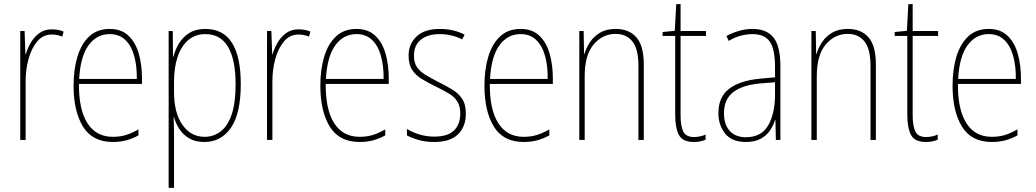

<svg xmlns="http://www.w3.org/2000/svg" viewBox="-20 -677 5011 929"><path d="M231 -535Q246 -535 260.5 -532.5Q275 -530 288 -524L281 -500Q271 -504 258.5 -507Q246 -510 231 -510Q188 -510 160 -476.5Q132 -443 118 -391.5Q104 -340 104 -284V0H78V-527H99L103 -415H105Q113 -443 129 -470.5Q145 -498 170 -516.5Q195 -535 231 -535Z M511 -537Q568 -537 602.5 -503.5Q637 -470 652 -415.5Q667 -361 667 -298V-271H362Q361 -147 403 -81Q445 -15 526 -15Q560 -15 588.5 -23.5Q617 -32 650 -51V-22Q623 -7 593 1.5Q563 10 526 10Q427 10 381.5 -64.5Q336 -139 336 -262Q336 -342 355 -404Q374 -466 412.5 -501.5Q451 -537 511 -537ZM511 -512Q448 -512 408.5 -458Q369 -404 363 -295H642Q643 -356 629.5 -405.5Q616 -455 586.5 -483.5Q557 -512 511 -512Z M974 -537Q1145 -537 1145 -270Q1145 -128 1097.5 -59Q1050 10 969 10Q925 10 895.5 -7.5Q866 -25 848 -52.5Q830 -80 822 -110H820Q822 -76 822 -20V232H796V-527H816L817 -403H819Q828 -438 847 -468.5Q866 -499 897 -518Q928 -537 974 -537ZM974 -512Q925 -512 891 -483Q857 -454 839.5 -402Q822 -350 822 -283V-233Q822 -130 863 -72.5Q904 -15 970 -15Q1013 -15 1047 -40.5Q1081 -66 1100.5 -122Q1120 -178 1120 -270Q1120 -388 1083.5 -450Q1047 -512 974 -512Z M1425 -535Q1440 -535 1454.5 -532.5Q1469 -530 1482 -524L1475 -500Q1465 -504 1452.5 -507Q1440 -510 1425 -510Q1382 -510 1354 -476.5Q1326 -443 1312 -391.5Q1298 -340 1298 -284V0H1272V-527H1293L1297 -415H1299Q1307 -443 1323 -470.5Q1339 -498 1364 -516.5Q1389 -535 1425 -535Z M1705 -537Q1762 -537 1796.5 -503.5Q1831 -470 1846 -415.5Q1861 -361 1861 -298V-271H1556Q1555 -147 1597 -81Q1639 -15 1720 -15Q1754 -15 1782.5 -23.5Q1811 -32 1844 -51V-22Q1817 -7 1787 1.5Q1757 10 1720 10Q1621 10 1575.5 -64.5Q1530 -139 1530 -262Q1530 -342 1549 -404Q1568 -466 1606.5 -501.5Q1645 -537 1705 -537ZM1705 -512Q1642 -512 1602.5 -458Q1563 -404 1557 -295H1836Q1837 -356 1823.5 -405.5Q1810 -455 1780.5 -483.5Q1751 -512 1705 -512Z M2234 -127Q2234 -64 2196 -27Q2158 10 2081 10Q2038 10 2004 0Q1970 -10 1949 -22V-53Q1977 -36 2011 -26Q2045 -16 2081 -16Q2146 -16 2176.5 -45.5Q2207 -75 2207 -128Q2207 -164 2192.5 -186.5Q2178 -209 2152 -224.5Q2126 -240 2091 -257Q2054 -275 2023 -293.5Q1992 -312 1974.5 -338.5Q1957 -365 1957 -408Q1957 -464 1995.5 -500.5Q2034 -537 2108 -537Q2143 -537 2174 -529.5Q2205 -522 2228 -509L2216 -486Q2195 -498 2166 -505Q2137 -512 2107 -512Q2051 -512 2017 -485.5Q1983 -459 1983 -407Q1983 -374 1997 -353Q2011 -332 2037 -316Q2063 -300 2098 -282Q2134 -264 2165.5 -245.5Q2197 -227 2215.5 -200Q2234 -173 2234 -127Z M2499 -537Q2556 -537 2590.5 -503.5Q2625 -470 2640 -415.5Q2655 -361 2655 -298V-271H2350Q2349 -147 2391 -81Q2433 -15 2514 -15Q2548 -15 2576.5 -23.5Q2605 -32 2638 -51V-22Q2611 -7 2581 1.5Q2551 10 2514 10Q2415 10 2369.5 -64.5Q2324 -139 2324 -262Q2324 -342 2343 -404Q2362 -466 2400.5 -501.5Q2439 -537 2499 -537ZM2499 -512Q2436 -512 2396.5 -458Q2357 -404 2351 -295H2630Q2631 -356 2617.5 -405.5Q2604 -455 2574.5 -483.5Q2545 -512 2499 -512Z M2959 -537Q3024 -537 3059.5 -496Q3095 -455 3095 -365V0H3069V-358Q3069 -441 3039.5 -477Q3010 -513 2959 -513Q2896 -513 2852.5 -462Q2809 -411 2809 -308V0H2783V-527H2804L2806 -416H2808Q2816 -445 2834.5 -473Q2853 -501 2883.5 -519Q2914 -537 2959 -537Z M3338 -14Q3354 -14 3369 -17.5Q3384 -21 3394 -26V-1Q3382 4 3368.5 7Q3355 10 3337 10Q3283 10 3265 -24Q3247 -58 3247 -121V-503H3186V-522L3245 -528L3252 -657H3273V-527H3396V-503H3273V-120Q3273 -67 3286 -40.5Q3299 -14 3338 -14Z M3621 -537Q3690 -537 3723 -495Q3756 -453 3756 -355V0H3734L3732 -96H3730Q3722 -70 3705.5 -45.5Q3689 -21 3660.5 -5.5Q3632 10 3589 10Q3521 10 3488.5 -31Q3456 -72 3456 -129Q3456 -208 3508 -247.5Q3560 -287 3655 -296L3730 -303V-351Q3730 -441 3704 -476.5Q3678 -512 3621 -512Q3596 -512 3567 -505Q3538 -498 3506 -479L3495 -503Q3525 -519 3557 -528Q3589 -537 3621 -537ZM3655 -273Q3571 -265 3527 -230.5Q3483 -196 3483 -129Q3483 -74 3511 -43.5Q3539 -13 3589 -13Q3664 -13 3697 -70.5Q3730 -128 3730 -220V-279Z M4082 -537Q4147 -537 4182.5 -496Q4218 -455 4218 -365V0H4192V-358Q4192 -441 4162.5 -477Q4133 -513 4082 -513Q4019 -513 3975.5 -462Q3932 -411 3932 -308V0H3906V-527H3927L3929 -416H3931Q3939 -445 3957.5 -473Q3976 -501 4006.5 -519Q4037 -537 4082 -537Z M4461 -14Q4477 -14 4492 -17.5Q4507 -21 4517 -26V-1Q4505 4 4491.5 7Q4478 10 4460 10Q4406 10 4388 -24Q4370 -58 4370 -121V-503H4309V-522L4368 -528L4375 -657H4396V-527H4519V-503H4396V-120Q4396 -67 4409 -40.5Q4422 -14 4461 -14Z M4764 -537Q4821 -537 4855.5 -503.5Q4890 -470 4905 -415.5Q4920 -361 4920 -298V-271H4615Q4614 -147 4656 -81Q4698 -15 4779 -15Q4813 -15 4841.5 -23.5Q4870 -32 4903 -51V-22Q4876 -7 4846 1.5Q4816 10 4779 10Q4680 10 4634.5 -64.5Q4589 -139 4589 -262Q4589 -342 4608 -404Q4627 -466 4665.5 -501.5Q4704 -537 4764 -537ZM4764 -512Q4701 -512 4661.5 -458Q4622 -404 4616 -295H4895Q4896 -356 4882.5 -405.5Q4869 -455 4839.5 -483.5Q4810 -512 4764 -512Z"/></svg>

Font: Noto Sans Bengali Condensed Thin
Style: Regular
Weight: 100
Width: 3
Designer: Joana Ranito - Universal Thirst; Jelle Bosma - Monotype Design Team
Foundry: Universal Thirst ehf.
Version: Version 3.000; ttfautohint (v1.8.4.7-5d5b)